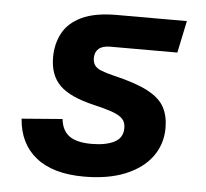

<svg xmlns="http://www.w3.org/2000/svg" viewBox="-44 -583 689 642"><g transform="rotate(5 300.0 -262.0)"><path d="M260 12Q156.8 12 99.4 -33.5Q42 -79 35.8 -162.8L172.4 -173.6Q176.6 -134.8 201.5 -117Q226.4 -99.2 275.6 -99.2Q323.8 -99.2 352.3 -113.8Q380.8 -128.4 380.8 -160.8Q380.8 -174.2 376.2 -183.4Q371.6 -192.6 360.5 -200.1Q349.4 -207.6 328.6 -214.5Q307.8 -221.4 274.4 -229.2Q192.4 -248.2 157.6 -282.2Q122.8 -316.2 122.8 -376.8Q122.8 -421.8 142.2 -458Q161.6 -494.2 205.6 -515.1Q249.6 -536 323.6 -536H558L535.4 -428.4H310.2Q284.4 -428.4 271.6 -417.2Q258.8 -406 258.8 -386Q258.8 -372 265 -362.4Q271.2 -352.8 286.8 -346.3Q302.4 -339.8 331.2 -332.8Q406 -315.2 446.5 -293.6Q487 -272 502.5 -242.9Q518 -213.8 518 -173.6Q518 -119.8 487.8 -77.9Q457.6 -36 399.8 -12Q342 12 260 12Z"/></g></svg>

Font: Geist Mono
Style: Italic
Weight: 400
Italic angle: -12°
Monospace: yes
Designer: Basement.studio, Andrés Briganti, Mateo Zaragoza
Foundry: Basement.studio, Vercel, Andrés Briganti, Guido Ferreyra, Mateo Zaragoza
Version: Version 1.500